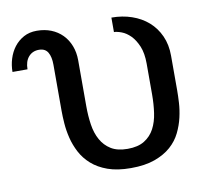

<svg xmlns="http://www.w3.org/2000/svg" viewBox="-117 -633 785 718"><g transform="rotate(-10 275.0 -274.5)"><path d="M200 -248.5Q200 -211.5 205 -178.2Q210 -145 224 -119.8Q238 -94.5 262.2 -79.5Q286.5 -64.5 325 -64.5Q364.5 -64.5 389 -79.8Q413.5 -95 427 -120.5Q440.5 -146 445.2 -179.2Q450 -212.5 450 -248.5V-366Q450 -406 438.8 -432.5Q427.5 -459 411.8 -474.8Q396 -490.5 378.8 -497Q361.5 -503.5 350 -503.5V-558.5Q391.5 -558.5 427 -546.2Q462.5 -534 488.8 -511Q515 -488 530 -454.8Q545 -421.5 545 -379.5V-247.5Q545 -227.5 543.5 -201Q542 -174.5 535.5 -146Q529 -117.5 515.5 -89.8Q502 -62 477.5 -40.2Q453 -18.5 415.8 -5Q378.5 8.5 325 8.5Q273.5 8.5 237.2 -4.5Q201 -17.5 176.8 -39Q152.5 -60.5 138.2 -87.8Q124 -115 117 -143.5Q110 -172 108 -199.2Q106 -226.5 106 -247.5V-422.5Q106 -452.5 95.8 -469.8Q85.5 -487 62 -487Q37.5 -487 22.5 -469.8Q7.5 -452.5 7.5 -422.5H-49.5Q-49.5 -448 -42 -472.2Q-34.5 -496.5 -19.8 -515.8Q-5 -535 16.5 -546.8Q38 -558.5 66 -558.5Q96 -558.5 120.5 -548.8Q145 -539 162.8 -521Q180.5 -503 190.2 -478Q200 -453 200 -422.5Z"/></g></svg>

Font: B612
Style: Regular
Weight: 400
Designer: Nicolas Chauveau, Thomas Paillot, Jonathan Favre-Lamarine, Jean-Luc Vinot
Foundry: AIRBUS
Version: Version 1.008